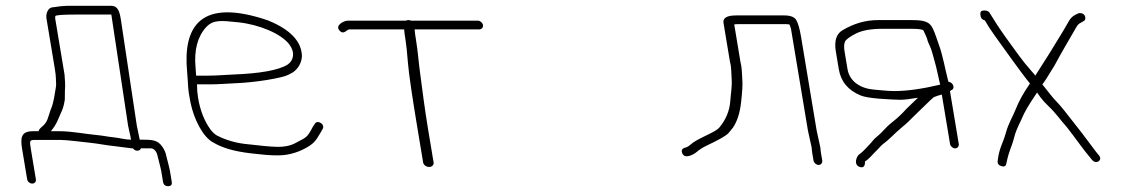

<svg xmlns="http://www.w3.org/2000/svg" viewBox="-20 -536 3878 660"><path d="M362.7 -516H209.7C200.2 -516 182.6 -514.2 158.4 -510.5C144.6 -508 137 -489 139.8 -472L168.1 -302C170.7 -286.3 172 -274.8 172.1 -267.2C172.2 -252.4 174.1 -246.1 171.7 -233.5C167.6 -211.4 164.7 -181.8 154.5 -159.7C144.5 -132.4 144.5 -117.1 125.2 -101.2C117 -94.4 112.8 -89 112.8 -85H93.8C52.7 -85 49.5 -63.2 56 -24L73.3 80C74.8 88.8 82.4 95 90.8 95C99.3 95 104.8 88.8 103.3 80L86 -24C81.4 -51.9 81.6 -55 98.8 -55H188.8C209.6 -55 269.3 -47.2 290 -45.2C316.9 -42.5 345.6 -36.3 371.1 -34L433.3 -26H437.3C440.8 -20.7 445.8 -18 452.1 -18C458.4 -18 462.5 -20.7 464.3 -26H482.3H499.2C511.1 -26 519.6 -11.7 521.6 0L530.4 35C532.1 41 533.3 46 533.9 50L540.4 89C542.1 99 547.9 104 557.9 104C567.9 104 572.1 99 570.4 89L563.9 50C563.1 45.3 561.9 40 560.3 34L551.6 0C549.9 -10 545.8 -20 539.1 -30C522.3 -55.2 505.1 -56 460.3 -56L450.3 -104L395.3 -470C390.9 -496.6 385 -516 362.7 -516ZM362.7 -486 420.3 -104 428.4 -67 430.3 -56H428.3C409.8 -56 389.4 -62.2 370.3 -64C349.2 -66 335.1 -69.8 308.8 -72.2C273.5 -75.5 225.2 -85 183.8 -85H154.8C164.1 -96.1 172.9 -109 179 -123.8C191.4 -154.2 197.7 -159.6 202.8 -193.8L203.2 -226.5C204.9 -244.1 203.3 -260.2 201.8 -280L169.8 -472C169.5 -474 169.6 -476.8 170.3 -480.5C171 -484.2 195.2 -486 243.1 -486Z M654.2 -276C654.2 -280 653.6 -288.8 652.3 -302.5C646.6 -363 658.7 -409.7 688.5 -442.6C713 -468.7 738.6 -465.7 800.1 -459.2C869.3 -451.9 946.2 -420.9 974.7 -383.1C995.4 -355.6 989.2 -327.7 968.7 -314C938.1 -294.8 874.4 -283.4 784.2 -280C748.4 -278.6 727.8 -276 696.7 -276ZM657.2 -246H701.7C733.7 -246 755.3 -248.6 791.6 -250C860.3 -252.6 951.9 -268.3 971.5 -279L988 -288C1006.4 -301.8 1016.4 -320.2 1017.9 -343C1016.7 -393.6 978.2 -434.6 900.8 -466C669.6 -544.6 608.5 -445.9 623.2 -289.3C628.2 -236.1 623.7 -239.5 634.7 -184.2C646.2 -126.6 677.7 -64.2 713.5 -46C742.7 -28.5 781.9 -16.2 840.7 -9.1C879.7 -4.4 908.3 -2 926.5 -2C962.7 -0.5 998.6 -9 1031.9 -27.5C1063.3 -45 1067 -55.9 1082.5 -81L1088.7 -92C1099.3 -108 1072.1 -125.7 1062.5 -111L1055.3 -100C1034.4 -60.2 1033.5 -65.3 995.5 -44.2C978.4 -35 956.7 -30.7 933.7 -31.2C910.6 -31.7 877.3 -34.7 833.7 -40C793.2 -43.5 757.2 -53.8 724.3 -71C716.9 -75.7 710.2 -82 704.2 -90C682.6 -119.2 668.2 -155.8 660.8 -200C658.4 -214.7 657.2 -230 657.2 -246Z M1455.1 38C1464.6 38 1471.9 30.9 1470.6 23L1451.3 -93C1439.9 -161.3 1431.9 -226.6 1423.8 -287C1418 -330.4 1416.6 -359 1410 -398.5C1407.4 -414.2 1405.8 -426.3 1405.2 -435H1627.8C1635.7 -435 1641.6 -442.1 1640.3 -450C1638.9 -457.9 1630.7 -465 1622.8 -465H1393C1390.3 -466.3 1387.4 -467 1384.2 -467C1381 -467 1377.9 -466.3 1375 -465H1175.5C1162.6 -465 1131.3 -449.5 1146.6 -431.5C1161.5 -413.9 1172.1 -435 1180.5 -435H1369.2C1369.9 -425.7 1371.5 -413.5 1374 -398.5C1376.5 -383.5 1379.3 -357.3 1382.3 -319.8C1385.4 -282.3 1396.4 -206.7 1415.3 -93L1434.6 23C1435.9 30.9 1445.6 38 1455.1 38Z M2794 31C2801.9 31 2807.8 23.9 2806.5 16L2801.6 -13C2800.9 -17.7 2800.3 -23 2800 -29L2787.3 -87L2733.7 -409C2729.1 -436.5 2723.7 -455.7 2717.5 -466.6C2711.3 -477.5 2697.3 -483 2675.4 -483H2510.8C2478.8 -483 2464.2 -474.3 2467.1 -457L2489.2 -324C2494.8 -303.3 2493.5 -285.4 2495.1 -263.7C2497 -239.4 2491.5 -209.5 2490.3 -188C2487.8 -154.6 2475 -124.1 2451.9 -96.6C2446 -89.7 2429 -80.5 2404.4 -68.8C2379.9 -57.2 2363.6 -47.7 2355.5 -40.4C2347.5 -33.1 2340.1 -29 2333.4 -28C2324.1 -24.7 2321.4 -18.4 2325.3 -9C2334.4 12.8 2366 -5.8 2375.6 -14.2C2383.4 -21.1 2394.3 -28.1 2408.2 -35C2449.3 -54.5 2477.1 -69.4 2485 -79.5C2489.9 -85.8 2494.7 -91.7 2499.4 -97C2514 -118.6 2523.4 -147.5 2527.4 -183.7C2531.5 -219.9 2533 -245 2531.9 -259C2530 -282.6 2531 -301.6 2525.2 -324L2503.9 -452C2507.8 -452.7 2511.8 -453 2515.8 -453H2680.4C2685 -453 2689.4 -452.7 2693.5 -452C2695.4 -448.7 2697.2 -443.7 2699 -437L2757.3 -87L2769.8 -30C2770.2 -23.3 2770.9 -17.7 2771.6 -13L2776.5 16C2777.8 23.9 2786 31 2794 31Z M3263.3 -26C3271.2 -26 3277.1 -33.1 3275.8 -41L3245.5 -223L3250 -226C3264.7 -231.2 3256.8 -253.4 3240.1 -255C3228.7 -298 3221.2 -345.8 3206.6 -384.5C3199.5 -403.2 3196.6 -416.2 3187.2 -436.6C3174.5 -464.1 3153.8 -467 3107.3 -467H2999.9C2954.3 -467 2915.5 -455.3 2876.1 -432C2854.8 -419.6 2847.2 -395.2 2853.2 -359L2863.4 -298C2870.4 -255.6 2895.5 -225.5 2938.6 -207.8C2950.2 -203.1 2971 -199.4 3001.1 -196.8C3036.9 -194.3 3061.5 -193 3074.7 -193C3087.9 -193 3108.1 -195.3 3135.3 -200C3134 -198 3133 -197 3132.2 -197L3095 -161C3080.8 -144.9 3065.1 -130.2 3048 -116.8C3022.7 -97.1 3014 -81.8 2994 -66C2983 -57.3 2977.7 -48.2 2968.5 -39C2960.2 -30.7 2946.4 -14 2935.8 -7C2924.2 -1.2 2911.7 32.3 2937.4 38.5C2948.4 41.1 2953.7 35 2953.3 20L2953.2 19C2967.6 11.1 2981.2 -7.4 2991.7 -17C3001.2 -25.8 3006.6 -34.2 3017.4 -42.5C3034.6 -54.4 3060 -81.9 3079.1 -97.3C3099.7 -113.9 3109.6 -125.2 3124.9 -140L3176 -189.5C3181.2 -194.5 3185.9 -198.7 3190.2 -202C3197.6 -205.3 3206.7 -208.3 3217.5 -211L3245.8 -41C3247.1 -33.1 3255.3 -26 3263.3 -26ZM3054.7 -223C3027.1 -223 3006.6 -226.5 2984 -228C2938.5 -231.7 2900.4 -255.7 2893.4 -298L2883.2 -359C2880.8 -373.6 2881.2 -384.8 2884.4 -392.4C2887.7 -400 2900.1 -409.3 2921.7 -420.4C2943.3 -431.5 2973.3 -437 3014.2 -437H3112.3C3138.1 -437 3152.2 -435 3154.4 -431L3162.8 -413C3165.9 -406.3 3167.9 -400.7 3168.7 -396C3170.2 -391.3 3172.5 -385.8 3175.6 -379.5C3183.8 -362.5 3186 -347.5 3192.6 -326.1C3199 -305.5 3206.6 -265.6 3211.8 -245C3149.7 -230.3 3097.3 -223 3054.7 -223Z M3686.4 -490 3676.2 -485C3667 -480.3 3659.7 -473.2 3654.3 -463.5C3648.9 -453.8 3642.5 -442.7 3634.9 -430C3606.3 -382.1 3571.9 -327.1 3538.8 -276C3537.7 -278 3533 -283.7 3524.6 -293C3493 -328.3 3470.7 -361.9 3437.4 -407.4C3406.3 -451.1 3400.5 -462.4 3381.4 -492.5C3378.3 -497.5 3372 -500 3362.7 -500C3353.4 -500 3349.1 -495.7 3349.9 -487L3351 -480C3352.2 -472.7 3357 -468 3365.4 -466C3375.1 -448.8 3386.4 -431.4 3399.2 -413.8C3427.9 -374.3 3491 -284.4 3520.5 -249C3497.3 -215.4 3482.6 -188 3474.2 -166.8C3458.9 -128.6 3447.4 -114.8 3437.4 -78.5C3427.6 -43 3414.9 -28.5 3409.6 16C3408 25.6 3412.2 32 3422.1 35.1C3432 38.2 3437.8 35.2 3439.3 26C3449.6 -23.4 3456.1 -25 3466.3 -64C3475 -97.2 3486.5 -112.8 3500.2 -145.5C3515.9 -175.3 3528.9 -193.9 3544.9 -218C3545 -217.3 3548.9 -211.8 3556.6 -201.5C3564.4 -191.2 3573.2 -181.3 3583.2 -172C3610.1 -146.8 3620.2 -129.3 3648.4 -97.5C3682.5 -54.1 3700.8 -25.1 3734.3 14C3748.8 30.8 3771.4 14.3 3757.8 -1.6C3751.2 -9.3 3743.2 -19.6 3733.9 -32.4C3710.4 -64.6 3687.5 -93.9 3664 -123.5C3649.4 -141.7 3629 -169.6 3611.2 -187.5C3596.1 -202.6 3575.6 -230.9 3563 -246C3567.3 -250.1 3581.3 -271.8 3605 -311C3627.6 -353.8 3661 -409.6 3679.8 -442.5C3684.2 -450.2 3688.9 -455 3693.9 -457L3703.9 -463C3707.7 -464.3 3709.9 -467 3710.6 -471C3713.1 -486.3 3697.9 -494.1 3686.4 -490Z"/></svg>

Font: MewTooHand
Style: WideLta
Weight: 400
Designer: Mew Too, Robert Jablonski
Version: Version 0.77